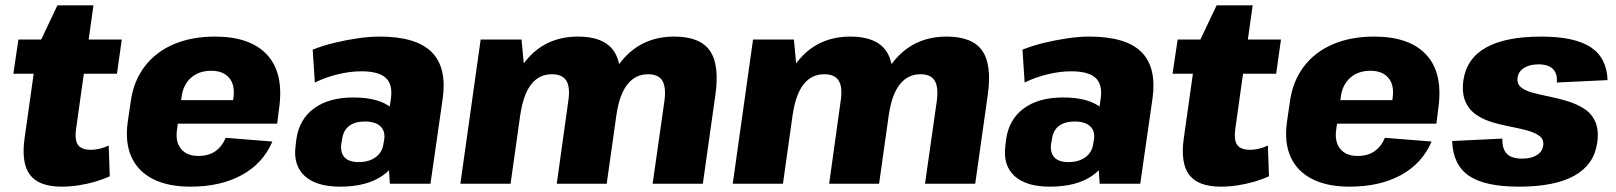

<svg xmlns="http://www.w3.org/2000/svg" viewBox="-20 -688 6051 719"><path d="M211 11Q126 11 92.5 -33Q59 -77 72 -170L120 -510L195 -668H330L265 -206Q259 -164 272 -145.5Q285 -127 321 -127Q336 -127 353 -131Q370 -135 387 -143L391 -28Q368 -17 337.5 -8Q307 1 274.5 6Q242 11 211 11ZM49 -540H436L418 -412H30Z M693 11Q609 11 553 -17.5Q497 -46 472.5 -99.5Q448 -153 458 -229L470 -311Q481 -386 522.5 -440Q564 -494 631 -522.5Q698 -551 785 -551Q918 -551 981 -482Q1044 -413 1025 -281L1018 -225H612L624 -313H882L848 -279L854 -321Q861 -369 838.5 -396Q816 -423 771 -423Q725 -423 695.5 -397Q666 -371 660 -325L643 -204Q636 -158 657.5 -131Q679 -104 723 -104Q762 -104 787.5 -122.5Q813 -141 825 -172L1000 -158Q965 -76 885.5 -32.5Q806 11 693 11Z M1427 -201 1444 -320Q1451 -372 1424.5 -396.5Q1398 -421 1333 -421Q1292 -421 1246 -410Q1200 -399 1159 -379L1151 -502Q1188 -517 1231.5 -527.5Q1275 -538 1319 -544.5Q1363 -551 1401 -551Q1538 -551 1596 -493.5Q1654 -436 1638 -320L1592 0H1440ZM1254 11Q1164 11 1120.5 -29.5Q1077 -70 1087 -143L1090 -168Q1101 -242 1156.5 -282.5Q1212 -323 1303 -323Q1400 -323 1447.5 -283Q1495 -243 1485 -170L1481 -144Q1471 -70 1411.5 -29.5Q1352 11 1254 11ZM1323 -81Q1362 -81 1387 -99.5Q1412 -118 1416 -150L1419 -167Q1423 -198 1404 -215.5Q1385 -233 1346 -233Q1309 -233 1287 -216Q1265 -199 1261 -165L1258 -149Q1254 -116 1270.5 -98.5Q1287 -81 1323 -81Z M2468 -309Q2475 -361 2460.5 -385.5Q2446 -410 2407 -410Q2360 -410 2330 -372.5Q2300 -335 2289 -261L2216 -181L2224 -240Q2245 -391 2317.5 -471Q2390 -551 2505 -551Q2601 -551 2638 -498.5Q2675 -446 2659 -333L2612 0H2424ZM1780 -540H1933L1947 -391L1892 0H1704ZM2108 -309Q2116 -361 2101 -385.5Q2086 -410 2047 -410Q1999 -410 1969.5 -372.5Q1940 -335 1929 -261L1856 -181L1864 -240Q1887 -392 1958.5 -471.5Q2030 -551 2145 -551Q2240 -551 2277.5 -498.5Q2315 -446 2299 -333L2252 0H2065Z M3488 -309Q3495 -361 3480.5 -385.5Q3466 -410 3427 -410Q3380 -410 3350 -372.5Q3320 -335 3309 -261L3236 -181L3244 -240Q3265 -391 3337.5 -471Q3410 -551 3525 -551Q3621 -551 3658 -498.5Q3695 -446 3679 -333L3632 0H3444ZM2800 -540H2953L2967 -391L2912 0H2724ZM3128 -309Q3136 -361 3121 -385.5Q3106 -410 3067 -410Q3019 -410 2989.5 -372.5Q2960 -335 2949 -261L2876 -181L2884 -240Q2907 -392 2978.5 -471.5Q3050 -551 3165 -551Q3260 -551 3297.5 -498.5Q3335 -446 3319 -333L3272 0H3085Z M4085 -201 4102 -320Q4109 -372 4082.5 -396.5Q4056 -421 3991 -421Q3950 -421 3904 -410Q3858 -399 3817 -379L3809 -502Q3846 -517 3889.5 -527.5Q3933 -538 3977 -544.5Q4021 -551 4059 -551Q4196 -551 4254 -493.5Q4312 -436 4296 -320L4250 0H4098ZM3912 11Q3822 11 3778.5 -29.5Q3735 -70 3745 -143L3748 -168Q3759 -242 3814.5 -282.5Q3870 -323 3961 -323Q4058 -323 4105.5 -283Q4153 -243 4143 -170L4139 -144Q4129 -70 4069.5 -29.5Q4010 11 3912 11ZM3981 -81Q4020 -81 4045 -99.5Q4070 -118 4074 -150L4077 -167Q4081 -198 4062 -215.5Q4043 -233 4004 -233Q3967 -233 3945 -216Q3923 -199 3919 -165L3916 -149Q3912 -116 3928.5 -98.5Q3945 -81 3981 -81Z M4552 11Q4467 11 4433.5 -33Q4400 -77 4413 -170L4461 -510L4536 -668H4671L4606 -206Q4600 -164 4613 -145.5Q4626 -127 4662 -127Q4677 -127 4694 -131Q4711 -135 4728 -143L4732 -28Q4709 -17 4678.5 -8Q4648 1 4615.5 6Q4583 11 4552 11ZM4390 -540H4777L4759 -412H4371Z M5034 11Q4950 11 4894 -17.5Q4838 -46 4813.5 -99.5Q4789 -153 4799 -229L4811 -311Q4822 -386 4863.5 -440Q4905 -494 4972 -522.5Q5039 -551 5126 -551Q5259 -551 5322 -482Q5385 -413 5366 -281L5359 -225H4953L4965 -313H5223L5189 -279L5195 -321Q5202 -369 5179.5 -396Q5157 -423 5112 -423Q5066 -423 5036.5 -397Q5007 -371 5001 -325L4984 -204Q4977 -158 4998.5 -131Q5020 -104 5064 -104Q5103 -104 5128.5 -122.5Q5154 -141 5166 -172L5341 -158Q5306 -76 5226.5 -32.5Q5147 11 5034 11Z M5668 11Q5540 11 5480.5 -30Q5421 -71 5418 -160L5606 -169Q5605 -130 5623 -112Q5641 -94 5680 -94Q5714 -94 5735 -107Q5756 -120 5759 -143Q5762 -166 5745.5 -178.5Q5729 -191 5700.5 -199Q5672 -207 5637.5 -213.5Q5603 -220 5569 -230Q5535 -240 5508 -258.5Q5481 -277 5467.5 -308Q5454 -339 5460 -387Q5472 -469 5545 -510Q5618 -551 5752 -551Q5876 -551 5936.5 -511.5Q5997 -472 6000 -388L5810 -379Q5813 -412 5795.5 -429.5Q5778 -447 5741 -447Q5708 -447 5687 -433.5Q5666 -420 5663 -397Q5660 -374 5676 -361Q5692 -348 5720.5 -340.5Q5749 -333 5783.5 -326Q5818 -319 5852 -308.5Q5886 -298 5913.5 -280Q5941 -262 5954.5 -231Q5968 -200 5961 -152Q5949 -71 5875.5 -30Q5802 11 5668 11Z"/></svg>

Font: Pathway Extreme SemiCondensed ExtraBold
Style: Italic
Weight: 800
Width: 4
Italic angle: -8°
Version: Version 1.001;gftools[0.9.26]